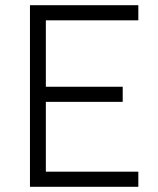

<svg xmlns="http://www.w3.org/2000/svg" viewBox="-20 -717 607 737"><path d="M95 0V-697H511V-639H156V-384H451V-326H156V-58H511V0Z"/></svg>

Font: TitilliumText22L Lt
Style: Thin
Weight: 300
Designer: Campivisivi
Foundry: Campivisivi
Version: 1.000